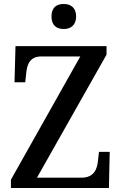

<svg xmlns="http://www.w3.org/2000/svg" viewBox="-20 -946 612 966"><path d="M301 -800C334 -800 363 -818 363 -863C363 -909 334 -926 301 -926C265 -926 239 -909 239 -863C239 -818 265 -800 301 -800ZM35 0H528L532 -182H478L473 -139C469 -93 452 -52 389 -52H166L516 -671V-714H58L53 -532H107L112 -578C116 -624 132 -662 188 -662H384L35 -42Z"/></svg>

Font: Noto Serif SemiCondensed Medium
Style: Regular
Weight: 500
Width: 4
Designer: Monotype Design Team
Foundry: Monotype Imaging Inc.
Version: Version 2.014